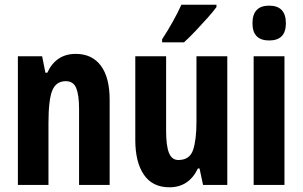

<svg xmlns="http://www.w3.org/2000/svg" viewBox="-20 -786 1286 816"><path d="M302 -557Q371 -557 408.5 -507Q446 -457 446 -362V0H316V-324Q316 -382 304 -411.5Q292 -441 260 -441Q218 -441 202 -401Q186 -361 186 -263V0H56V-547H159L173 -477H181Q218 -557 302 -557Z M946 -547V0H843L828 -70H821Q783 10 700 10Q628 10 591.5 -43.5Q555 -97 555 -191V-547H686V-229Q686 -167 698 -136.5Q710 -106 738 -106Q786 -106 800.5 -148.5Q815 -191 815 -269V-547ZM900 -756Q887 -738 863 -711Q839 -684 812 -655.5Q785 -627 762 -606H669V-619Q695 -659 715.5 -696Q736 -733 751 -766H900Z M1124 -762Q1195 -762 1195 -687Q1195 -614 1124 -614Q1053 -614 1053 -687Q1053 -762 1124 -762ZM1189 -547V0H1058V-547Z"/></svg>

Font: Noto Sans Lao UI ExtCond
Style: Bold
Weight: 700
Width: 2
Designer: Monotype Design Team
Foundry: Monotype Imaging Inc.
Version: Version 2.000; ttfautohint (v1.8.4.7-5d5b)